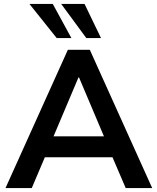

<svg xmlns="http://www.w3.org/2000/svg" viewBox="-20 -959 803 979"><path d="M8 0 326 -705H438L756 0H621L536 -198L592 -157H170L226 -198L142 0ZM380 -564 240 -233 214 -264H548L523 -233L383 -564ZM420 -765 292 -939H411L495 -765ZM269 -765 130 -939H249L344 -765Z"/></svg>

Font: Nunito Sans 10pt
Style: Bold
Weight: 700
Designer: Vernon Adams
Foundry: Vernon Adams
Version: Version 3.101;gftools[0.9.27]